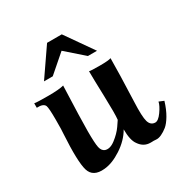

<svg xmlns="http://www.w3.org/2000/svg" viewBox="-165 -851 979 1007"><g transform="rotate(-30 324.0 -347.0)"><path d="M460 -543H405L299 -636L192 -543H139L254 -710H343ZM635 -139Q621 -93 602 -61Q583 -29 565 -14.5Q547 0 528.5 8.5Q510 17 495.5 15.5Q481 14 469 15Q464 15 462 15Q421 15 396 -22Q375 -50 375 -116Q346 -65 289.5 -28Q233 9 184 13Q113 20 96.5 -34.5Q80 -89 90 -255Q92 -269 92 -339Q92 -409 86 -424Q77 -444 37 -442V-469Q53 -466 120.5 -466Q188 -466 215 -474Q207 -270 207 -202Q207 -128 212.5 -103Q218 -78 236 -71Q263 -62 297 -88Q331 -114 352 -144L373 -175Q377 -209 373.5 -318.5Q370 -428 370 -471Q379 -468 433.5 -468Q488 -468 502 -474Q502 -391 495 -214Q491 -125 500 -95Q509 -65 536 -64Q555 -63 578.5 -96Q602 -129 606 -151Z"/></g></svg>

Font: GFS Artemisia
Style: Bold
Weight: 700
Designer: Designed by Takis Katsoulidis.
Foundry: Designed by Takis Katsoulidis.
Version: Version 1.0